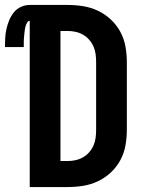

<svg xmlns="http://www.w3.org/2000/svg" viewBox="-62 -755 582 775"><path d="M58 0V-671Q52 -671 48.5 -665.5Q45 -660 43 -655Q41 -650 40 -644.5Q39 -639 38 -633Q37 -627 36.5 -621.5Q36 -616 35.5 -610.5Q35 -605 34.5 -599Q34 -593 34 -587.5Q34 -582 34 -576.5Q34 -571 34 -565H-42Q-42 -583 -41 -601.5Q-40 -620 -36 -638Q-32 -656 -25 -673Q-18 -690 -6.5 -704.5Q5 -719 22 -727Q39 -735 58 -735H211Q243 -735 274 -730Q305 -725 333.5 -711.5Q362 -698 385.5 -676Q409 -654 424 -626Q439 -598 444.5 -566.5Q450 -535 450 -504V-231Q450 -200 444.5 -168.5Q439 -137 424 -109Q409 -81 385.5 -59Q362 -37 333.5 -23.5Q305 -10 274 -5Q243 0 211 0ZM182 -105H211Q227 -105 243 -108.5Q259 -112 273 -120Q287 -128 298 -140.5Q309 -153 315.5 -168Q322 -183 324 -199Q326 -215 326 -231V-504Q326 -520 324 -536Q322 -552 315.5 -567Q309 -582 298 -594.5Q287 -607 273 -615Q259 -623 243 -626.5Q227 -630 211 -630H182Z"/></svg>

Font: Iosevka SS18 Extrabold
Style: Regular
Weight: 800
Monospace: yes
Designer: Belleve Invis
Foundry: Belleve Invis
Version: Version 25.1.1; ttfautohint (v1.8.4)